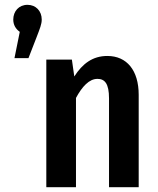

<svg xmlns="http://www.w3.org/2000/svg" viewBox="-20 -776 653 796"><path d="M94 -756C58 -756 35 -729 35 -695C35 -673 45 -656 62 -644L40 -535H98L131 -620C146 -659 153 -676 153 -695C153 -730 129 -756 94 -756ZM425 -544C364 -544 322 -512 288 -459L278 -529H172V0H295V-370C321 -418 350 -449 384 -449C414 -449 432 -430 432 -368V0H555V-383C555 -484 506 -544 425 -544Z"/></svg>

Font: Fira Sans Condensed Medium
Style: Regular
Weight: 500
Width: 3
Designer: Carrois Corporate & Edenspiekermann AG
Foundry: Carrois Corporate GbR & Edenspiekermann AG
Version: Version 4.202;PS 004.202;hotconv 1.0.88;makeotf.lib2.5.64775